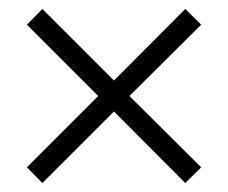

<svg xmlns="http://www.w3.org/2000/svg" viewBox="-20 -514 508 428"><path d="M74.5 -106 40 -141 199 -300 40 -459 74.5 -494 234 -334.5 393 -494 428.5 -459 268.5 -300 428.5 -141 393 -106 234 -265.5Z"/></svg>

Font: Urbanist ExtraLight
Style: Regular
Weight: 200
Designer: Corey Hu
Foundry: Corey Hu
Version: Version 1.330; ttfautohint (v1.8.4.7-5d5b)